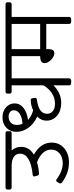

<svg xmlns="http://www.w3.org/2000/svg" viewBox="450 -1090 615 1606"><g transform="rotate(-90 758.0 -287.5)"><path d="M446.3 -549.3Q463.3 -549.3 463.3 -532.3V-515.3Q463.3 -498.2 446.3 -498.2H301.2Q332.1 -464.9 332.1 -418.9Q332.1 -351.2 267.1 -312.3Q367.8 -255.6 367.8 -164.1Q367.8 -99.9 321.4 -59.3Q275.1 -18.6 200.6 -18.6Q112.6 -18.6 33.3 -77.3Q26.2 -83.2 26.2 -90.8Q26.2 -95.9 28.5 -100.7L38.8 -116.9Q44 -125.6 51.1 -125.6Q56.7 -125.6 61.8 -121.7Q130 -70.6 195 -70.6Q245.7 -70.6 277.4 -97.5Q309.2 -124.5 309.2 -166.5Q309.2 -206.9 280.8 -237.2Q252.5 -267.5 202.9 -285.8Q173.2 -277.4 148.6 -273.5Q144.7 -273.1 135 -271.9Q125.2 -270.7 116.9 -269.7Q108.6 -268.7 107.8 -268.7Q95.1 -268.7 91.6 -282.6Q84.4 -306.4 84.4 -309.2Q84.4 -321 99.9 -322.2Q187.9 -331.4 231.5 -358.5Q275.1 -385.7 275.1 -427.7Q275.1 -461.4 248.7 -479.8Q222.4 -498.2 172 -498.2H-7.1Q-25 -498.2 -25 -515.3V-532.3Q-25 -549.3 -7.1 -549.3Z M1010.7 -549.3Q1027.7 -549.3 1027.7 -532.3V-515.3Q1027.7 -498.2 1010.7 -498.2H905.3V-17Q905.3 0 880.7 0H870.8Q846.6 0 846.6 -17V-148.6Q784 -83.6 698 -83.6Q633.8 -83.6 592.5 -118.3Q551.3 -153 551.3 -206.9Q551.3 -251.3 585.4 -284.2Q526.4 -310.7 492.1 -357.5Q457.8 -404.3 457.8 -457Q457.8 -509.7 491.7 -542.2Q525.6 -574.7 578.7 -574.7Q629 -574.7 662.3 -545.6Q695.6 -516.4 695.6 -473.2Q695.6 -428.9 658.5 -399.3Q621.5 -369.8 556.9 -361.1Q589 -331.4 637.3 -318.3Q683.7 -338.5 723.3 -338.5Q736.4 -338.5 738.8 -324.6Q742 -308.8 742 -302Q742 -288.9 726.5 -286.6Q668.6 -279.8 638.7 -258.4Q608.8 -237 608.8 -202.9Q608.8 -172.8 630.6 -154.2Q652.4 -135.6 693.2 -135.6Q740.4 -135.6 780.2 -161.1Q820.1 -186.7 846.6 -232.3V-498.2H794.7Q777.6 -498.2 777.6 -515.3V-532.3Q777.6 -549.3 794.7 -549.3ZM584.6 -523.6Q554.9 -523.6 535.1 -505.5Q515.3 -487.5 515.3 -452.2Q515.3 -431.6 524.4 -407.5Q576.3 -410.2 607.2 -429.8Q638.1 -449.5 638.1 -478.8Q638.1 -499 623.9 -511.3Q609.6 -523.6 584.6 -523.6Z M1523.6 -549.3Q1541.4 -549.3 1541.4 -532.3V-515.3Q1541.4 -498.2 1523.6 -498.2H1418.9V-17Q1418.9 0 1394.4 0H1384.9Q1360.3 0 1360.3 -17V-208.5H1149.4V-183.5Q1149.4 -165.3 1141.1 -153.2Q1132.8 -141.1 1115.3 -141.1Q1087.6 -141.1 1060 -168.5Q1032.5 -195.8 1032.5 -223.1Q1032.5 -259.6 1090.8 -259.6V-498.2H996Q978.2 -498.2 978.2 -515.3V-532.3Q978.2 -549.3 996 -549.3ZM1360.3 -259.6V-498.2H1149.4V-259.6Z"/></g></svg>

Font: Jaldi
Style: Regular
Weight: 400
Designer: Pablo Cosgaya and Nicolas Silva
Foundry: Omnibus-Type
Version: Version 1.001;PS 001.001;hotconv 1.0.70;makeotf.lib2.5.58329